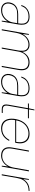

<svg xmlns="http://www.w3.org/2000/svg" viewBox="1424 -2068 655 3544"><g transform="rotate(90 1752.0 -295.5)"><path d="M166 12Q112 12 78.5 -10Q45 -32 31.5 -68Q18 -104 25 -145Q36 -201 65 -235.5Q94 -270 139.5 -286.5Q185 -303 242 -303H410Q421 -362 413.5 -404.5Q406 -447 375.5 -470.5Q345 -494 287 -494Q212 -494 163 -461.5Q114 -429 91 -361H71Q88 -414 120 -447.5Q152 -481 194.5 -497Q237 -513 284 -513Q354 -513 389 -485.5Q424 -458 432.5 -411Q441 -364 431 -306L377 0H361L375 -108Q367 -94 350.5 -74Q334 -54 308.5 -34Q283 -14 248.5 -1Q214 12 166 12ZM173 -7Q221 -7 259 -25.5Q297 -44 325 -73Q353 -102 370 -135Q387 -168 392 -197L407 -285H240Q175 -285 135 -266Q95 -247 74.5 -216Q54 -185 47 -145Q36 -85 68.5 -46Q101 -7 173 -7Z M519 0 607 -501H623L608 -385Q646 -450 695.5 -481.5Q745 -513 808 -513Q837 -513 865.5 -502Q894 -491 914.5 -462Q935 -433 937 -377Q960 -434 1009 -473.5Q1058 -513 1130 -513Q1185 -513 1220.5 -491.5Q1256 -470 1269.5 -423Q1283 -376 1269 -298L1216 0H1196L1249 -300Q1267 -401 1236 -447Q1205 -493 1126 -493Q1083 -493 1042 -472Q1001 -451 971.5 -409.5Q942 -368 931 -305L877 0H857L911 -305Q928 -402 899.5 -447.5Q871 -493 804 -493Q750 -493 705 -466.5Q660 -440 629.5 -389Q599 -338 585 -262L539 0Z M1487 12Q1433 12 1399.5 -10Q1366 -32 1352.5 -68Q1339 -104 1346 -145Q1357 -201 1386 -235.5Q1415 -270 1460.5 -286.5Q1506 -303 1563 -303H1731Q1742 -362 1734.5 -404.5Q1727 -447 1696.5 -470.5Q1666 -494 1608 -494Q1533 -494 1484 -461.5Q1435 -429 1412 -361H1392Q1409 -414 1441 -447.5Q1473 -481 1515.5 -497Q1558 -513 1605 -513Q1675 -513 1710 -485.5Q1745 -458 1753.5 -411Q1762 -364 1752 -306L1698 0H1682L1696 -108Q1688 -94 1671.5 -74Q1655 -54 1629.5 -34Q1604 -14 1569.5 -1Q1535 12 1487 12ZM1494 -7Q1542 -7 1580 -25.5Q1618 -44 1646 -73Q1674 -102 1691 -135Q1708 -168 1713 -197L1728 -285H1561Q1496 -285 1456 -266Q1416 -247 1395.5 -216Q1375 -185 1368 -145Q1357 -85 1389.5 -46Q1422 -7 1494 -7Z M2000 0Q1964 0 1941.5 -11Q1919 -22 1911.5 -49Q1904 -76 1912 -122L1976 -483H1888L1892 -501H1979L2001 -603H2017L1999 -501H2164L2161 -483H1996L1932 -122Q1922 -67 1939 -42.5Q1956 -18 2006 -18H2066L2062 0Z M2351 12Q2281 12 2237 -21Q2193 -54 2178 -114.5Q2163 -175 2177 -256Q2188 -317 2212.5 -365Q2237 -413 2273 -446Q2309 -479 2353 -496Q2397 -513 2447 -513Q2520 -513 2562 -481Q2604 -449 2618 -396.5Q2632 -344 2620 -282Q2619 -273 2617 -265.5Q2615 -258 2613 -248H2187L2190 -266H2598Q2612 -344 2596 -394Q2580 -444 2540.5 -468.5Q2501 -493 2443 -493Q2391 -493 2341 -469.5Q2291 -446 2253 -394.5Q2215 -343 2200 -261L2198 -252Q2183 -167 2200.5 -113Q2218 -59 2259 -33.5Q2300 -8 2355 -8Q2424 -8 2475 -42Q2526 -76 2560 -138H2582Q2559 -94 2527 -60Q2495 -26 2451 -7Q2407 12 2351 12Z M2850 12Q2800 12 2762 -8.5Q2724 -29 2707 -73.5Q2690 -118 2703 -191L2758 -501H2778L2724 -196Q2707 -100 2741.5 -54Q2776 -8 2857 -8Q2911 -8 2955.5 -34Q3000 -60 3031.5 -109.5Q3063 -159 3075 -231L3123 -501H3143L3054 0H3038L3052 -114Q3013 -46 2959.5 -17Q2906 12 2850 12Z M3196 0 3284 -501H3300L3286 -396Q3313 -440 3345.5 -465.5Q3378 -491 3418 -502Q3458 -513 3504 -513L3501 -495H3492Q3465 -495 3431 -487Q3397 -479 3363.5 -457Q3330 -435 3304 -394Q3278 -353 3266 -286L3216 0Z"/></g></svg>

Font: DM Sans 17pt Thin
Style: Italic
Weight: 250
Italic angle: -10°
Version: Version 4.004;gftools[0.9.30]